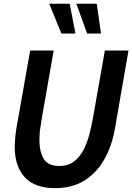

<svg xmlns="http://www.w3.org/2000/svg" viewBox="-20 -962 686 996"><path d="M265.5 14Q159.5 14 108 -43Q56.5 -100 56.5 -199.5Q56.5 -217 58.8 -245.2Q61 -273.5 65.5 -299L136.5 -700H258.5L196 -343Q190 -308.5 187.2 -284.8Q184.5 -261 184.5 -234Q184.5 -176.5 206.5 -138.8Q228.5 -101 288 -101Q332.5 -101 362.2 -123Q392 -145 411.2 -180.8Q430.5 -216.5 442 -259.2Q453.5 -302 461 -343L524 -700H646.5L577 -299Q561 -205.5 521 -135Q481 -64.5 417.5 -25.2Q354 14 265.5 14ZM298.5 -788 235.5 -942.5H341.5L371.5 -788ZM432 -788 376 -942.5H482L504 -788Z"/></svg>

Font: Cabin Condensed
Style: Bold Italic
Weight: 700
Width: 3
Italic angle: -10°
Designer: Pablo Impallari
Foundry: Pablo Impallari. http://www.impallari.com Igino Marini. http://www.ikern.com
Version: Version 3.001; ttfautohint (v1.8.3)